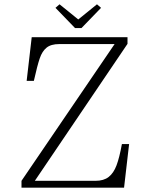

<svg xmlns="http://www.w3.org/2000/svg" viewBox="-20 -873 668 893"><path d="M80 -32 513 -668H255.5Q217 -668 196.5 -651.2Q176 -634.5 164.8 -601.5Q153.5 -568.5 137.5 -497H104L127.5 -700H573V-669L142 -32H424Q462.5 -32 485.5 -50Q508.5 -68 522 -104Q535.5 -140 547 -203H580.5L557 0H80ZM329 -742.5 238 -836.5 257 -853 344 -782.5 431 -853 450 -836.5 359 -742.5Z"/></svg>

Font: Didactic
Style: Regular
Weight: 400
Designer: Tyler Finck
Foundry: Etcetera Type Co
Version: Version 3.007;FEAKit 1.0